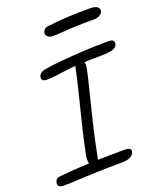

<svg xmlns="http://www.w3.org/2000/svg" viewBox="-179 -1028 947 1141"><g transform="rotate(-20 294.0 -457.5)"><path d="M26 11Q-18 11 -11 -20Q-9 -32 -1 -40Q7 -48 24 -49Q66 -53 113 -56.5Q160 -60 210 -62Q203 -82 210 -117Q229 -211 251.5 -301.5Q274 -392 294.5 -474.5Q315 -557 329 -624Q330 -630 331 -634Q283 -630 252 -625.5Q221 -621 196 -618Q171 -615 142 -615Q128 -615 119.5 -622.5Q111 -630 114 -643Q115 -652 125 -662.5Q135 -673 159 -677Q205 -685 272.5 -691Q340 -697 416 -701Q492 -705 564 -705Q589 -705 595.5 -697Q602 -689 600 -676Q596 -655 569.5 -647Q543 -639 497 -639Q466 -639 439.5 -638.5Q413 -638 390 -637Q395 -619 390 -595Q380 -546 360 -467.5Q340 -389 315.5 -288Q291 -187 268 -69Q267 -66 266 -64Q344 -66 433 -66Q461 -66 468.5 -58.5Q476 -51 474 -40Q471 -24 451.5 -12Q432 0 395 0Q311 0 238.5 2.5Q166 5 111 8Q56 11 26 11ZM271 -846Q245 -846 234 -858Q223 -870 226 -883Q227 -891 235.5 -900.5Q244 -910 263 -912Q335 -921 399 -923.5Q463 -926 530 -926Q565 -926 577 -914Q589 -902 587 -892Q584 -876 568.5 -866Q553 -856 529 -856Q448 -856 397.5 -853.5Q347 -851 318 -848.5Q289 -846 271 -846Z"/></g></svg>

Font: Shantell Sans Normal
Style: Italic
Weight: 300
Italic angle: -11.31°
Designer: Stephen Nixon, Anya Danilova, Shantell Martin
Foundry: Arrow Type
Version: Version 1.008;[a672d596b]